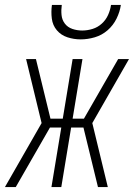

<svg xmlns="http://www.w3.org/2000/svg" viewBox="-35 -760 555 780"><path d="M29 0H-15L134 -260L71 -520H111L170 -278H220L260 -520H300L260 -278H306L445 -520H489L340 -260L403 0H363L304 -242H254L214 0H174L214 -242H168ZM293 -600Q265 -600 239 -608.5Q213 -617 196 -637Q179 -657 175.5 -684.5Q172 -712 176 -740H216Q213 -719 215 -699Q217 -679 228.5 -664Q240 -649 259 -642.5Q278 -636 299 -636Q320 -636 341 -642.5Q362 -649 378.5 -664Q395 -679 404 -699Q413 -719 416 -740H456Q452 -712 438.5 -684.5Q425 -657 402 -637Q379 -617 350 -608.5Q321 -600 293 -600Z"/></svg>

Font: Iosevka Extralight
Style: Italic
Weight: 200
Italic angle: -9°
Monospace: yes
Designer: Belleve Invis
Foundry: Belleve Invis
Version: Version 32.5.0; ttfautohint (v1.8.4)